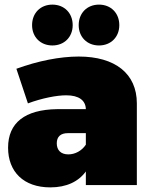

<svg xmlns="http://www.w3.org/2000/svg" viewBox="-20 -802 653 832"><path d="M207 -605C259 -605 295 -642 295 -693C295 -745 259 -782 207 -782C155 -782 119 -745 119 -693C119 -642 155 -605 207 -605ZM409 -605C461 -605 497 -642 497 -693C497 -745 461 -782 409 -782C357 -782 321 -745 321 -693C321 -642 357 -605 409 -605ZM321 -557C240 -557 144 -538 51 -504L101 -354C163 -377 226 -389 267 -389C322 -389 351 -367 352 -329H227C88 -327 15 -270 15 -162C15 -58 82 10 198 10C268 10 320 -15 352 -59V0H573V-354C573 -483 479 -557 321 -557ZM276 -133C244 -133 226 -151 226 -181C226 -210 243 -225 274 -225H352V-175C334 -148 305 -133 276 -133Z"/></svg>

Font: Montserrat-Arabic Black
Style: Regular
Weight: 900
Designer: Mohamed Gaber
Foundry: Kief Type Foundry
Version: Version 5.008;PS 005.008;hotconv 1.0.88;makeotf.lib2.5.64775